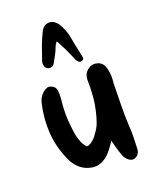

<svg xmlns="http://www.w3.org/2000/svg" viewBox="-131 -746 680 844"><g transform="rotate(-20 208.5 -324.0)"><path d="M282 -88Q278 -81 273.5 -75Q269 -69 264 -62Q257 -52 248.5 -42.5Q240 -33 230 -25Q197 -1 165 -6Q133 -11 111 -29Q84 -52 72 -83Q44 -146 39.5 -212Q35 -278 50 -344Q56 -375 77 -392Q86 -400 96 -403.5Q106 -407 117 -401Q128 -397 133 -387.5Q138 -378 138 -367Q138 -358 138 -349Q138 -340 137 -332Q133 -301 133 -269.5Q133 -238 137 -206Q139 -184 143.5 -162.5Q148 -141 158 -121Q160 -117 162 -115Q168 -104 173 -102Q178 -100 189 -106Q212 -120 225 -142Q240 -161 248 -183Q256 -205 261 -227Q270 -263 273 -300Q276 -337 275 -374Q275 -405 299 -422Q319 -436 343.5 -428Q368 -420 375 -389Q379 -373 379.5 -356.5Q380 -340 378 -323Q377 -271 376 -219.5Q375 -168 378 -116Q380 -91 379 -64Q378 -37 377 -11Q374 11 354 20Q344 24 334 20Q324 16 317 8Q311 1 307.5 -5.5Q304 -12 302 -19Q296 -36 291.5 -53Q287 -70 282 -88ZM205 -580Q196 -569 191.5 -556Q187 -543 180 -530Q176 -523 172 -515Q168 -507 163 -499Q153 -477 132 -482Q114 -487 114 -512Q116 -524 120 -533Q129 -560 139 -587Q149 -614 162 -640Q167 -652 176.5 -660.5Q186 -669 201 -670Q215 -670 226 -662.5Q237 -655 244 -643Q252 -630 257.5 -616.5Q263 -603 267 -589Q272 -563 277 -537Q282 -511 288 -485Q288 -483 288.5 -481.5Q289 -480 289 -478Q292 -468 283 -463Q275 -459 267 -463Q261 -468 258 -473Q255 -478 253 -484Q244 -505 234.5 -525.5Q225 -546 214 -566Q212 -570 210.5 -574Q209 -578 205 -580Z"/></g></svg>

Font: Delicious Handrawn
Style: Regular
Weight: 400
Designer: Agung Rohmat
Foundry: Agung Rohmat
Version: Version 1.002; ttfautohint (v1.8.4.7-5d5b);gftools[0.9.27]